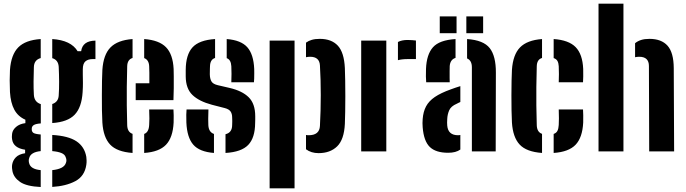

<svg xmlns="http://www.w3.org/2000/svg" viewBox="-20 -820 3718 1040"><path d="M200.5 193Q124 189.5 89.2 165.8Q54.5 142 47.5 107.5Q46 101 45.2 91.2Q44.5 81.5 45.5 73.5Q49 49.5 65.8 32.2Q82.5 15 116 10V-9Q52 -18.5 45.5 -65.5Q44 -76.5 44.5 -82.2Q45 -88 45.5 -95.5Q48 -116 67 -132.5Q86 -149 117.5 -153V-171.5Q77.5 -189 57.5 -226Q37.5 -263 34 -321Q32.5 -359.5 32.5 -384.8Q32.5 -410 34 -441.5Q40 -524 79 -563.5Q118 -603 200.5 -608.5V-505.5Q164.5 -495.5 163.5 -456.5Q162 -416.5 161.8 -378.8Q161.5 -341 163.5 -306Q166 -267 201 -256V-151.5Q173.5 -149.5 162.8 -142.5Q152 -135.5 152 -123V-119Q152 -106.5 161 -100.2Q170 -94 200.5 -91.5V-1.5Q146 4 138 36.5Q135.5 43.5 135.8 51Q136 58.5 138 64.5Q146 96.5 200.5 101.5ZM263 -153.5V-256.5Q296 -267.5 298 -302.5Q300.5 -337.5 300.2 -377.5Q300 -417.5 298 -458.5Q295.5 -495.5 263 -505V-608.5Q364.5 -602 400.5 -542.5H419.5Q427 -599 497 -600V-500H482.5Q457 -500 442.8 -487.8Q428.5 -475.5 428.5 -444.5V-417Q429 -390.5 429.2 -370.8Q429.5 -351 427.5 -321Q422.5 -238.5 384.5 -198.8Q346.5 -159 263 -153.5ZM263 192.5V101.5Q293.5 98.5 312.5 89Q331.5 79.5 337 62.5Q343 48 336 32Q331.5 16.5 312.5 8.8Q293.5 1 263 -1.5V-89Q350 -84 394 -54.8Q438 -25.5 447.5 29.5Q448.5 37.5 449 48.8Q449.5 60 447.5 73Q438.5 134.5 388 161.2Q337.5 188 263 192.5Z M534.5 -156.5Q533 -183 532.2 -222Q531.5 -261 531.8 -303.2Q532 -345.5 532.5 -382.5Q533 -419.5 534.5 -441.5Q540 -524 578.5 -563.2Q617 -602.5 698 -608.5V-506Q670 -497.5 669 -461.5Q667.5 -400 666.8 -349.2Q666 -298.5 666.8 -249Q667.5 -199.5 669 -142Q670 -104.5 698 -95V8.5Q613.5 2.5 576.5 -37Q539.5 -76.5 534.5 -156.5ZM715 -277.5V-369H789Q789 -399 789 -425.8Q789 -452.5 788 -461.5Q786.5 -495.5 761 -505.5V-608.5Q842 -602.5 879.2 -564.2Q916.5 -526 920.5 -446.5Q921 -435 921.2 -406.2Q921.5 -377.5 921.2 -342.5Q921 -307.5 919.5 -277.5ZM761 8.5V-94.5Q786 -103.5 788 -143Q789 -158 789.2 -178Q789.5 -198 788 -227H919.5Q920.5 -218.5 920.8 -195.8Q921 -173 920.5 -156.5Q916.5 -75 879.2 -36Q842 3 761 8.5Z M1201.5 8.5V-93Q1237.5 -101.5 1237.5 -143Q1238 -156 1238 -160Q1238 -164 1238 -167.8Q1238 -171.5 1237.5 -183.5Q1237.5 -203.5 1229 -216Q1220.5 -228.5 1198 -234.5L1128 -252.5Q1058.5 -271 1022.5 -305.5Q986.5 -340 986 -406Q986 -425 986 -441Q986.5 -523.5 1022.5 -563.2Q1058.5 -603 1145 -608.5V-506Q1118.5 -498 1117.5 -461.5Q1117.5 -458 1117 -448.5Q1116.5 -439 1116.5 -418Q1117 -393 1125.5 -378.8Q1134 -364.5 1160 -358.5L1222.5 -344Q1292 -328 1327.2 -293Q1362.5 -258 1362.5 -190.5Q1362.5 -180.5 1362.5 -171.8Q1362.5 -163 1362 -153.5Q1361.5 -73.5 1324.5 -35Q1287.5 3.5 1201.5 8.5ZM1233 -374.5Q1234 -393 1234 -420.2Q1234 -447.5 1233 -461.5Q1231 -497 1208 -505V-608.5Q1285.5 -602.5 1319.5 -564.2Q1353.5 -526 1357 -446.5Q1357.5 -438.5 1357.2 -423.5Q1357 -408.5 1356.8 -394.5Q1356.5 -380.5 1355.5 -374.5ZM989.5 -156.5Q988.5 -179 989 -198.5Q989.5 -218 990.5 -227H1109Q1107.5 -194.5 1107.8 -175.5Q1108 -156.5 1108.5 -142Q1110.5 -104 1139 -94.5V8.5Q1060.5 2.5 1026.8 -36.5Q993 -75.5 989.5 -156.5Z M1637.5 -89Q1643 -87.5 1652 -87.5Q1710.5 -87.5 1713 -138Q1717.5 -220 1717.5 -305.2Q1717.5 -390.5 1713 -465.5Q1710.5 -512.5 1660 -512.5Q1648 -512.5 1637.5 -510V-589Q1651 -599 1669 -604.2Q1687 -609.5 1712.5 -609.5Q1775.5 -609.5 1809.8 -572.8Q1844 -536 1848 -451Q1849 -424.5 1849.8 -384Q1850.5 -343.5 1850.5 -299Q1850.5 -254.5 1849.8 -214.5Q1849 -174.5 1848 -149Q1844 -64 1806.2 -27.2Q1768.5 9.5 1705.5 9.5Q1665.5 9.5 1637.5 -11.5ZM1440.5 200V-600H1575.5V200Z M2135.5 -494V-592.5Q2156 -603.5 2188.5 -603.5Q2200.5 -603.5 2212.8 -602.5Q2225 -601.5 2233 -600.5V-500H2190Q2157 -500 2135.5 -494ZM1936.5 0V-600H2072.5V0Z M2288.5 -374.5Q2287.5 -384.5 2287 -405.5Q2286.5 -426.5 2287.5 -446.5Q2290.5 -525 2325.2 -564Q2360 -603 2447.5 -608.5V-506.5Q2418.5 -497.5 2416 -462Q2415.5 -454 2415.5 -434.8Q2415.5 -415.5 2415.5 -397.5Q2415.5 -379.5 2416 -374.5ZM2536 0V-455.5Q2536 -492.5 2510 -503.5V-608.5Q2599 -602.5 2632.8 -559.2Q2666.5 -516 2666 -426L2665 0ZM2269.5 -130.5Q2268.5 -140 2268.5 -153.2Q2268.5 -166.5 2269.5 -175.5Q2272.5 -215 2287.8 -243.8Q2303 -272.5 2335.2 -294.5Q2367.5 -316.5 2422 -336Q2435 -341 2447.8 -345.2Q2460.5 -349.5 2473.5 -353.5V-267.5Q2468.5 -265.5 2463.8 -263Q2459 -260.5 2454 -258Q2422.5 -244.5 2413 -222.2Q2403.5 -200 2402.5 -175Q2401.5 -162 2401.8 -156.2Q2402 -150.5 2402.5 -140Q2407 -87.5 2461 -87.5Q2468.5 -87.5 2473.5 -89V-10Q2449.5 7.5 2407.5 7.5Q2340.5 7.5 2308 -24Q2275.5 -55.5 2269.5 -130.5ZM2506 -640V-731H2597V-640ZM2362 -640V-731H2453V-640Z M2753 -156.5Q2751.5 -183 2750.8 -222Q2750 -261 2750.2 -303.2Q2750.5 -345.5 2751 -382.5Q2751.5 -419.5 2753 -441.5Q2758.5 -524 2796.8 -563.2Q2835 -602.5 2916 -608.5V-506Q2888.5 -498 2887.5 -461.5Q2886 -400 2885.2 -349.2Q2884.5 -298.5 2885.2 -249Q2886 -199.5 2887.5 -142Q2888.5 -104.5 2916 -95V8.5Q2831.5 2.5 2794.8 -37Q2758 -76.5 2753 -156.5ZM3006.5 -374.5Q3007.5 -392 3007.5 -418.5Q3007.5 -445 3006.5 -461.5Q3005.5 -479 2999.5 -489.8Q2993.5 -500.5 2979 -505.5V-608.5Q3060.5 -603 3098 -564.8Q3135.5 -526.5 3139 -446.5Q3139.5 -429 3139.2 -405.8Q3139 -382.5 3138 -374.5ZM2979 8.5V-94.5Q2993.5 -99.5 2999.5 -111.5Q3005.5 -123.5 3006.5 -143Q3007.5 -159.5 3007.5 -178.8Q3007.5 -198 3006.5 -227H3138Q3139 -218 3139.2 -195.8Q3139.5 -173.5 3139 -156.5Q3135 -75 3097.8 -36Q3060.5 3 2979 8.5Z M3222 0V-800H3357V0ZM3496.5 0 3495 -462.5Q3495 -512.5 3442.5 -512.5Q3430.5 -512.5 3420 -510V-586Q3434 -597.5 3452.8 -603.5Q3471.5 -609.5 3498 -609.5Q3562.5 -609.5 3595.8 -572.5Q3629 -535.5 3629.5 -451L3631.5 0Z"/></svg>

Font: Big Shoulders Stencil Text ExtraBold
Style: Regular
Weight: 800
Designer: Patric King
Foundry: XO Type Co
Version: Version 1.000